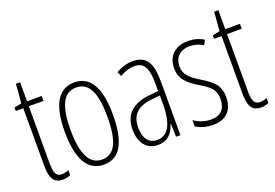

<svg xmlns="http://www.w3.org/2000/svg" viewBox="-93 -991 1729 1205"><g transform="rotate(-20 771.5 -389.0)"><path d="M157 -90C117 -90 107 -119 107 -181V-562H205V-595H107V-722H79L69 -595L20 -585V-562H70V-182C70 -99 88 -56 151 -56C172 -56 188 -60 203 -67V-101C192 -95 174 -90 157 -90Z M585 -331C585 -503 538 -605 425 -605C316 -605 264 -510 264 -333C264 -150 319 -56 426 -56C533 -56 585 -148 585 -331ZM302 -333C302 -487 338 -571 425 -571C515 -571 548 -482 548 -332C548 -167 510 -90 426 -90C341 -90 302 -174 302 -333Z M815 -605C778 -605 737 -593 703 -572L717 -542C754 -564 787 -572 813 -572C876 -572 902 -534 902 -422V-374L841 -368C731 -357 668 -304 668 -199C668 -125 704 -56 787 -56C859 -56 890 -104 905 -155H907L910 -66H939V-425C939 -553 903 -605 815 -605ZM843 -338 903 -344V-284C903 -166 871 -87 793 -87C739 -87 706 -127 706 -200C706 -284 750 -328 843 -338Z M1291 -193C1291 -279 1242 -310 1176 -351C1112 -391 1081 -418 1081 -473C1081 -536 1122 -571 1183 -571C1215 -571 1249 -561 1272 -545L1288 -576C1260 -595 1223 -605 1184 -605C1091 -605 1045 -547 1045 -474C1045 -395 1095 -359 1162 -318C1221 -281 1253 -259 1253 -194C1253 -129 1220 -92 1155 -92C1113 -92 1071 -107 1042 -129V-87C1067 -71 1106 -56 1156 -56C1245 -56 1291 -109 1291 -193Z M1481 -90C1441 -90 1431 -119 1431 -181V-562H1529V-595H1431V-722H1403L1393 -595L1344 -585V-562H1394V-182C1394 -99 1412 -56 1475 -56C1496 -56 1512 -60 1527 -67V-101C1516 -95 1498 -90 1481 -90Z"/></g></svg>

Font: Noto Sans Malayalam UI ExtraCondensed ExtraLight
Style: Regular
Weight: 200
Width: 2
Designer: Jelle Bosma - Monotype Design Team
Foundry: Monotype Imaging Inc.
Version: Version 2.104